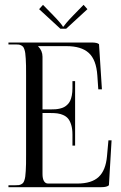

<svg xmlns="http://www.w3.org/2000/svg" viewBox="-20 -775 503 795"><path d="M15 0ZM254 -656H230L142 -737L158 -755L199 -713Q216.8 -694.8 228.4 -681.1Q240 -667.5 240 -665H244Q244 -667.5 255.6 -681.1Q267.2 -694.8 285 -713L326 -755L342 -737ZM291 -172H280V-218Q280 -241.2 274.9 -257.9Q269.8 -274.5 262 -283.9Q254.2 -293.2 241.8 -298.6Q229.2 -304 217.6 -305.5Q206 -307 190 -307H156V-55Q156 -35.2 162.1 -25.1Q168.2 -15 179 -15H300Q359.5 -15 388.6 -42.4Q417.8 -69.8 423 -128L429 -194H442L431 -8Q423 0 400 0H15V-8H44Q52 -8 57.4 -8.6Q62.8 -9.2 67.8 -11.9Q72.8 -14.5 75.6 -17.8Q78.5 -21 81 -28.5Q83.5 -36 84.6 -44.2Q85.8 -52.5 86.6 -66.9Q87.5 -81.2 87.8 -96.5Q88 -111.8 88 -135V-464Q88 -487.2 87.8 -502.5Q87.5 -517.8 86.6 -532.1Q85.8 -546.5 84.6 -554.8Q83.5 -563 81 -570.5Q78.5 -578 75.6 -581.2Q72.8 -584.5 67.8 -587.1Q62.8 -589.8 57.4 -590.4Q52 -591 44 -591H15V-599H359Q383 -599 390 -592L402 -405H387L383 -463Q378.5 -527.8 347.5 -555.9Q316.5 -584 255 -584H138V-583Q156 -565 156 -540V-322H190Q201.2 -322 209.9 -322.6Q218.5 -323.2 228.4 -325.5Q238.2 -327.8 245.2 -331.5Q252.2 -335.2 259.2 -341.9Q266.2 -348.5 270.5 -357.6Q274.8 -366.8 277.4 -380Q280 -393.2 280 -410V-439H291Z"/></svg>

Font: FogtwoNo5
Style: Regular
Weight: 400
Designer: gluk (gluksza@wp.pl)
Foundry: gluk (gluksza@wp.pl)
Version: Version 0.87